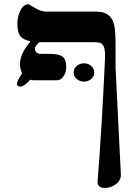

<svg xmlns="http://www.w3.org/2000/svg" viewBox="-20 -613 626 923"><path d="M484.9 -334Q487.3 -383.3 472.2 -399.9Q463.4 -410.2 434.1 -410.2H168.9Q158.7 -401.4 148.4 -385.7Q146 -357.9 171.4 -354H219.7Q261.7 -354 280 -341.3Q298.3 -328.6 298.3 -288.1Q298.3 -266.6 287.1 -249Q274.4 -227.5 253.9 -227.1H144.5Q135.7 -227.1 125.5 -230Q96.2 -196.8 78.6 -196.8Q62 -196.8 62 -209.5Q62 -219.7 71.3 -236.3Q72.8 -238.8 86.4 -260.3Q76.2 -280.8 76.2 -306.2Q76.2 -355.5 127 -414.1Q88.9 -422.9 76.2 -441.2Q63.5 -459.5 63.5 -500Q63.5 -530.3 76.2 -558.6Q91.3 -592.8 118.2 -592.8L147.5 -575.2Q176.3 -557.1 203.1 -557.1H444.3Q515.6 -557.1 529.3 -491.2Q535.6 -460.9 535.6 -391.1V-285.6L561 224.6Q562.5 252.4 538.3 271.5Q514.2 290.5 484.9 290.5Q446.8 290.5 449.2 258.8Q470.7 -15.1 484.9 -334ZM348.6 -295.9Q363.3 -308.6 383.8 -308.6Q404.3 -308.6 418.7 -295.9Q433.1 -283.2 433.1 -264.2Q433.1 -245.1 418 -232.9Q402.8 -220.7 383.8 -220.7Q364.7 -220.7 349.4 -232.9Q334 -245.1 334 -264.2Q334 -283.2 348.6 -295.9Z"/></svg>

Font: Accordance
Style: Bold-Italic
Weight: 700
Italic angle: -11°
Version: Version 1.2 (build January 31, 2020) Miklal Software Solutio